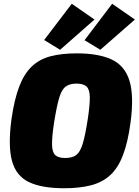

<svg xmlns="http://www.w3.org/2000/svg" viewBox="-20 -988 740 1022"><path d="M389 -704Q503 -704 573 -672Q643 -640 668.5 -560.5Q694 -481 675 -337Q661 -231 634.5 -162Q608 -93 566 -55Q524 -17 463.5 -1.5Q403 14 322 14Q203 14 134.5 -18.5Q66 -51 44 -131Q22 -211 41 -353Q56 -458 82 -526.5Q108 -595 149 -634Q190 -673 249 -688.5Q308 -704 389 -704ZM387 -543Q351 -543 329.5 -527Q308 -511 295 -467Q282 -423 268 -337Q256 -258 257 -217Q258 -176 275 -161.5Q292 -147 327 -147Q365 -147 386 -163Q407 -179 420.5 -223.5Q434 -268 447 -353Q459 -432 458 -472.5Q457 -513 440 -528Q423 -543 387 -543ZM362 -968 483 -884 300 -723 215 -775ZM577 -968 698 -884 514 -723 430 -774Z"/></svg>

Font: Exo 2 Black
Style: Italic
Weight: 900
Italic angle: -8°
Designer: Natanael Gama
Foundry: Natanael Gama
Version: Version 2.010